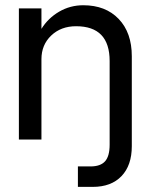

<svg xmlns="http://www.w3.org/2000/svg" viewBox="-20 -532 574 732"><path d="M398 -299.5Q398 -432 270 -432Q212.5 -432 175.2 -396.5Q138 -361 138 -306.5V0H52V-500H138V-422Q163.5 -463 205.5 -487.5Q247.5 -512 297.5 -512Q382.5 -512 432.5 -459.8Q482.5 -407.5 482.5 -317.5V25Q482.5 98.5 443.2 139.5Q404 180.5 333.5 180.5H277V102.5H325Q363 102.5 380.5 83Q398 63.5 398 19.5Z"/></svg>

Font: Overused Grotesk
Style: Regular
Weight: 450
Version: Version 0.004